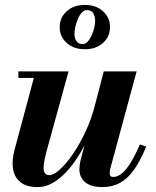

<svg xmlns="http://www.w3.org/2000/svg" viewBox="-20 -750 632 780"><path d="M133 10Q88 10 63.2 -9.8Q38.5 -29.5 33 -63.8Q27.5 -98 39 -141L117.5 -433.5H54.5V-460H258.5L173 -149.5Q162 -110.5 158.5 -86Q155 -61.5 160.2 -50Q165.5 -38.5 181 -38.5Q197.5 -38.5 223 -61.2Q248.5 -84 276 -124Q303.5 -164 327.8 -216Q352 -268 367 -327H387Q376 -282.5 357.5 -235.2Q339 -188 315 -144.2Q291 -100.5 261.8 -65.5Q232.5 -30.5 200 -10.2Q167.5 10 133 10ZM396.5 10Q348 10 325.2 -10.5Q302.5 -31 302.5 -62Q302.5 -70 303.8 -79.8Q305 -89.5 307 -97.5L401.5 -460H535L428 -64.5Q427 -60 426.2 -55.2Q425.5 -50.5 425.5 -46.5Q425.5 -31 440 -31Q455.5 -31 472.2 -43.2Q489 -55.5 507.8 -84.5Q526.5 -113.5 548.5 -163.5L574 -154.5Q550 -96 524 -59.8Q498 -23.5 467 -6.8Q436 10 396.5 10ZM325 -550Q279 -550 250.8 -575.8Q222.5 -601.5 222.5 -639.5Q222.5 -678 250.8 -704Q279 -730 325 -730Q370.5 -730 398.8 -704Q427 -678 427 -639.5Q427 -601.5 398.8 -575.8Q370.5 -550 325 -550ZM316 -571Q327 -571 336 -580.8Q345 -590.5 352 -605.8Q359 -621 362.8 -637.2Q366.5 -653.5 366.5 -666.5Q366.5 -684.5 358.5 -696.8Q350.5 -709 332.5 -709Q322 -709 312.8 -699.2Q303.5 -689.5 296.8 -674Q290 -658.5 286.2 -642Q282.5 -625.5 282.5 -613Q282.5 -594.5 290.5 -582.8Q298.5 -571 316 -571Z"/></svg>

Font: Bodoni Moda 9pt
Style: Bold Italic
Weight: 700
Italic angle: -13°
Designer: Owen Earl
Foundry: indestructible type
Version: Version 2.004